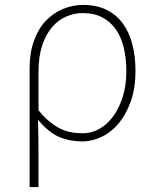

<svg xmlns="http://www.w3.org/2000/svg" viewBox="-20 -560 628 778"><path d="M100 -283V198H136V62Q136 30 135.5 -2.5Q135 -35 134 -75Q176 -24 219 -5.5Q262 13 313 13Q354 13 393 -6Q432 -25 462 -61.5Q492 -98 510.5 -151Q529 -204 529 -271Q529 -332 516 -381.5Q503 -431 476.5 -466.5Q450 -502 410 -521Q370 -540 317 -540Q274 -540 234.5 -523.5Q195 -507 165 -475Q135 -443 117.5 -394.5Q100 -346 100 -283ZM315 -20Q293 -20 271.5 -23.5Q250 -27 228 -37Q206 -47 183 -65.5Q160 -84 136 -113V-268Q136 -331 151 -376Q166 -421 191 -450Q216 -479 248.5 -493Q281 -507 315 -507Q362 -507 395.5 -489Q429 -471 450.5 -439.5Q472 -408 482 -364.5Q492 -321 492 -271Q492 -216 478 -170Q464 -124 440 -90.5Q416 -57 384 -38.5Q352 -20 315 -20Z"/></svg>

Font: Spoqa Han Sans Neo Thin
Style: Regular
Weight: 100
Designer: [Spoqa Han Sans Neo] Dong-huui Kim  Younghwa Kang  Yujin Lee  [Noto Sans] Ryoko NISHIZUKA  (kana & ideographs); Paul D. 
Foundry: Spoqa (http://www.spoqa-han-sans.com)
Version: Version 1.100;hotconv 1.0.109;makeotfexe 2.5.65596